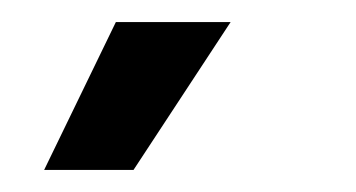

<svg xmlns="http://www.w3.org/2000/svg" viewBox="-20 -739 323 174"><path d="M101 -585H20L85 -719H189Z"/></svg>

Font: Bricolage Grotesque 60pt
Style: Regular
Weight: 400
Version: Version 1.001;gftools[0.9.33.dev8+g029e19f]